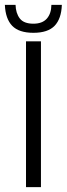

<svg xmlns="http://www.w3.org/2000/svg" viewBox="-49 -770 274 790"><path d="M58 0V-600H119.5V0ZM88.5 -635Q29 -635 1.2 -663.8Q-26.5 -692.5 -29 -750H15Q16 -715.5 32.5 -694Q49 -672.5 88.5 -672.5Q125 -672.5 143.5 -693.2Q162 -714 162.5 -750H205.5Q203.5 -693 175.8 -664Q148 -635 88.5 -635Z"/></svg>

Font: Big Shoulders Stencil Text Thin Light
Style: Regular
Weight: 300
Version: Version 2.001